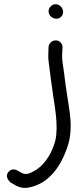

<svg xmlns="http://www.w3.org/2000/svg" viewBox="-20 -714 375 913"><path d="M29 153 50 165C71 178 93 182 115 178C213 161 269 75 298 -8C317 -58 320 -114 312 -176C304 -236 292 -301 286 -357C281 -402 273 -425 276 -464L277 -486C280 -503 265 -522 246 -522C227 -522 214 -509 211 -493V-492L210 -468C209 -453 209 -434 212 -415C218 -368 225 -310 233 -258C245 -183 261 -85 236 -23C218 30 183 79 139 101C117 113 102 118 83 108L63 97C55 92 46 91 39 92C31 94 23 99 19 105C5 124 18 142 29 153ZM248 -625C266 -625 280 -639 280 -657C280 -676 265 -694 244 -694C227 -694 211 -678 211 -661C211 -639 230 -625 248 -625Z"/></svg>

Font: Stray Cat
Style: ExBd
Weight: 800
Version: Version 1.0